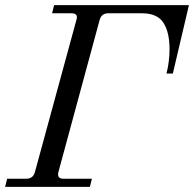

<svg xmlns="http://www.w3.org/2000/svg" viewBox="-30 -732 760 752"><path d="M-10 0 -2 -32H73Q100 -32 107 -59L269 -653Q278 -680 250 -680H174L182 -712H710L647 -444H622Q634 -490 634 -540Q634 -606 610 -643Q586 -680 526 -680H394Q367 -680 360 -653L199 -59Q192 -32 218 -32H330L322 0Z"/></svg>

Font: Old Standard TT
Style: Italic
Weight: 400
Italic angle: -15.2°
Designer: Alexey Kryukov <alexios@thessalonica.org.ru>
Version: Version 2.2